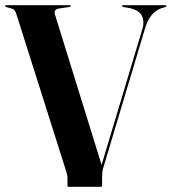

<svg xmlns="http://www.w3.org/2000/svg" viewBox="-24 -720 662 740"><path d="M446.5 -697Q446.5 -700 450.5 -700H613.5Q617.5 -700 617.5 -697Q617.5 -694.5 613 -693L594.5 -687Q576 -680 560.2 -661.5Q544.5 -643 535 -610.5L373.5 -71.5Q371 -62.5 370.2 -54Q369.5 -45.5 369.5 -36V-5.5Q369.5 0 365 0H241Q236 0 236 -5.5V-35.5Q236 -41.5 234 -49.8Q232 -58 228.5 -68L39 -666Q33.5 -683 24.5 -686L1.5 -692.5Q-4.5 -695 -4.5 -697Q-4.5 -700 0 -700H244.5Q249 -700 249 -697Q249 -695 243 -693L202 -687Q190.5 -684.5 187.8 -678.5Q185 -672.5 189 -660.5L367.5 -84.5L525 -609Q533 -636.5 523.8 -657.8Q514.5 -679 477.5 -688.5L451.5 -693Q446.5 -694.5 446.5 -697Z"/></svg>

Font: Fraunces 144pt SemiBold
Style: Regular
Weight: 600
Version: Version 1.000;[0bf87f6ff]